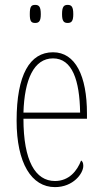

<svg xmlns="http://www.w3.org/2000/svg" viewBox="-20 -756 419 786"><path d="M257 -662C273 -662 280 -670 280 -698C280 -728 273 -736 257 -736C241 -736 234 -728 234 -698C234 -670 241 -662 257 -662ZM124 -662C140 -662 147 -670 147 -698C147 -728 140 -736 124 -736C107 -736 102 -728 102 -698C102 -670 107 -662 124 -662ZM205 10C280 10 321 -46 321 -77C321 -90 317 -96 312 -99C296 -57 263 -15 205 -15C125 -15 76 -97 76 -270H336V-291C336 -445 289 -542 197 -542C102 -542 48 -450 48 -262C48 -88 109 10 205 10ZM308 -295H76C80 -431 119 -517 197 -517C276 -517 306 -427 308 -295Z"/></svg>

Font: Noto Serif Hebrew ExtraCondensed Thin
Style: Regular
Weight: 100
Width: 2
Designer: Monotype Design Team
Foundry: Monotype Imaging Inc.
Version: Version 2.004